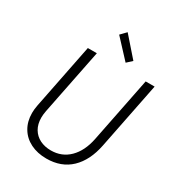

<svg xmlns="http://www.w3.org/2000/svg" viewBox="-217 -1060 1099 1199"><g transform="rotate(30 332.0 -461.0)"><path d="M83 -194.3Q83 -221.7 88.9 -251.5L182.1 -719.7H247.1L152.8 -248Q147.5 -220.2 147.5 -198.7Q147.5 -151.9 167.2 -118.4Q187 -85 221.9 -67.6Q256.8 -50.3 301.3 -50.3Q379.4 -50.3 432.9 -103Q486.3 -155.8 505.4 -250L599.1 -719.7H663.6L567.9 -239.7Q544.4 -121.6 476.8 -56.9Q409.2 7.8 302.2 7.8Q237.3 7.8 187.5 -17.1Q137.7 -42 110.4 -87.9Q83 -133.8 83 -194.3ZM309.6 -890.1 348.1 -929.7 468.8 -792 432.1 -758.3Z"/></g></svg>

Font: Reddit Sans Fudge Light Italic
Style: Regular
Weight: 300
Italic angle: -11.25°
Designer: Stephen Hutchings
Version: Version 1.013